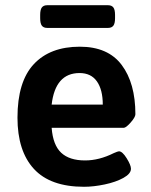

<svg xmlns="http://www.w3.org/2000/svg" viewBox="-20 -709 579 736"><path d="M47 -258Q47 -396 109.5 -463Q172 -530 286 -530Q394 -530 446.5 -460Q499 -390 499 -271Q499 -260 481 -239.5Q463 -219 454 -219H178Q183 -153 214.5 -123.5Q246 -94 306 -94Q360 -94 416 -122Q432 -129 436 -129Q449 -129 465.5 -102.5Q482 -76 482 -62Q482 -43 453 -27Q424 -11 381.5 -2Q339 7 302 7Q173 7 110 -61.5Q47 -130 47 -258ZM374 -308Q374 -365 351.5 -397Q329 -429 285 -429Q192 -429 178 -308ZM134 -639V-652Q134 -672 140.5 -680.5Q147 -689 161 -689H394Q408 -689 414.5 -680.5Q421 -672 421 -652V-639Q421 -619 414.5 -610.5Q408 -602 394 -602H161Q147 -602 140.5 -610.5Q134 -619 134 -639Z"/></svg>

Font: Asap-SemiBold
Style: Regular
Weight: 600
Designer: Pablo Cosgaya
Foundry: Omnibus-Type
Version: Version 2.000; ttfautohint (v1.8)